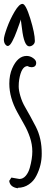

<svg xmlns="http://www.w3.org/2000/svg" viewBox="-24 -965 261 998"><path d="M0 0ZM157.2 -752Q157.2 -740.2 148.2 -732.2Q139.2 -724.1 127.9 -724.1Q101.1 -724.6 90.3 -816.4Q85.4 -858.4 84 -863.8Q84 -860.8 76.4 -840.1Q68.8 -819.3 63.2 -803.7Q57.6 -788.1 52 -775.4Q46.4 -762.7 40.3 -751Q34.2 -739.3 28.3 -732.7Q22.5 -726.1 15.9 -726.1Q9.3 -726.1 2.7 -735.4Q-3.9 -744.6 -3.9 -760Q-3.9 -775.4 12.2 -820.1Q28.3 -864.7 52 -904.8Q75.7 -944.8 92.8 -944.8Q109.9 -944.8 133.5 -868.2Q157.2 -791.5 157.2 -752ZM35.2 -42 76.7 -34.7Q95.7 -34.7 109.9 -51.3Q124 -67.9 130.9 -92.8Q144 -140.6 144 -177.5Q144 -214.4 131.8 -250.5Q119.6 -286.6 101.8 -317.6Q84 -348.6 66.4 -380.9Q24.4 -457 24.4 -530.3Q24.4 -575.2 39.6 -609.9Q67.9 -674.3 114.7 -674.3Q132.3 -674.3 148.2 -663.1Q164.1 -651.9 164.1 -638.7Q164.1 -615.7 139.6 -615.7Q128.9 -615.7 118.7 -621.6Q86.9 -620.1 75.7 -550.8Q73.2 -535.6 73.2 -515.4Q73.2 -495.1 82 -465.3Q90.8 -435.5 104.2 -412.4Q117.7 -389.2 133.1 -361.1Q148.4 -333 162.1 -306.6Q193.4 -245.6 192.9 -167Q193.4 -106.4 165 -51.3Q151.4 -23.9 126.2 -6.6Q101.1 10.7 68.8 11.2V13.7Q27.8 7.8 23.9 -24.9Z"/></svg>

Font: Amatic
Style: Bold
Weight: 700
Width: 3
Version: Version 2.000; ttfautohint (v0.92-dirty) -l 8 -r 50 -G 50 -x